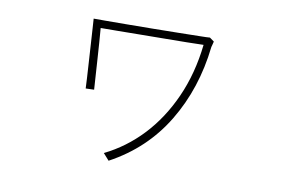

<svg xmlns="http://www.w3.org/2000/svg" viewBox="-64 -618 1127 766"><g transform="rotate(10 500.0 -235.0)"><path d="M747 -499Q746 -494 744.5 -489Q743 -484 741 -476Q722 -305 640.5 -170Q559 -35 416 42L392 15Q476 -26 542.5 -96.5Q609 -167 652.5 -264Q696 -361 709 -479Q685 -478 643 -477.5Q601 -477 550.5 -476.5Q500 -476 449.5 -475.5Q399 -475 357.5 -474.5Q316 -474 293 -474Q295 -452 297.5 -416Q300 -380 302.5 -342Q305 -304 307 -272.5Q309 -241 310 -227L276 -226Q276 -238 274 -267Q272 -296 270 -332Q268 -368 265.5 -404Q263 -440 261.5 -467.5Q260 -495 259 -506Q271 -506 307.5 -506Q344 -506 394.5 -506.5Q445 -507 499.5 -507.5Q554 -508 603 -509Q652 -510 686 -510.5Q720 -511 729 -512Z"/></g></svg>

Font: Zen Kaku Gothic Antique Light
Style: Regular
Weight: 300
Designer: Yoshimichi Ohira
Foundry: Positype
Version: Version 1.001